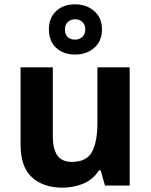

<svg xmlns="http://www.w3.org/2000/svg" viewBox="-20 -857 697 887"><path d="M579 -546V0H465L445 -70H437Q411 -28 365.5 -9Q320 10 269 10Q181 10 128 -37.5Q75 -85 75 -190V-546H224V-227Q224 -169 245 -139Q266 -109 312 -109Q380 -109 405 -155.5Q430 -202 430 -289V-546ZM327 -605Q273 -605 239.5 -636Q206 -667 206 -721Q206 -775 239.5 -806Q273 -837 327 -837Q379 -837 415 -806Q451 -775 451 -722Q451 -667 415.5 -636Q380 -605 327 -605ZM327 -674Q347 -674 360.5 -686.5Q374 -699 374 -721Q374 -743 360.5 -755.5Q347 -768 327 -768Q307 -768 293.5 -755.5Q280 -743 280 -721Q280 -699 292 -686.5Q304 -674 327 -674Z"/></svg>

Font: Noto Sans Adlam Unjoined
Style: Regular
Weight: 400
Designer: Mark Jamra, Neil Patel
Foundry: JamraPatel LLC
Version: Version 3.001